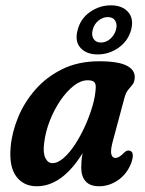

<svg xmlns="http://www.w3.org/2000/svg" viewBox="-20 -672 531 702"><path d="M392 -154Q383.5 -122 387 -108.2Q390.5 -94.5 402 -94.5Q416 -94.5 435 -115Q444 -123 451.5 -121.5Q475 -119 459.5 -75Q443.5 -35 411.2 -13Q379 9 342.5 9Q309 9 293 -9.2Q277 -27.5 277 -59Q277 -70.5 278 -83.2Q279 -96 282 -112Q207 9 114.5 9Q66 9 39.2 -27.2Q12.5 -63.5 19 -135Q23.5 -187.5 46 -242.5Q68.5 -297.5 109 -344Q149.5 -390.5 207.8 -419.2Q266 -448 342.5 -448Q414 -448 444.8 -431.2Q475.5 -414.5 472.5 -385.5Q471 -370.5 464 -362Q457 -353.5 448.8 -343.8Q440.5 -334 435.5 -316ZM141.5 -150Q136.5 -113.5 145.8 -94.5Q155 -75.5 171.5 -75.5Q191.5 -75.5 213.2 -94.8Q235 -114 255.2 -145.2Q275.5 -176.5 292 -213.5Q308.5 -250.5 318.8 -286.5Q329 -322.5 330 -351Q331 -364.5 324.8 -371.5Q318.5 -378.5 300.5 -378.5Q275.5 -378.5 249.8 -358.5Q224 -338.5 201.2 -305.2Q178.5 -272 162.5 -231.5Q146.5 -191 141.5 -150ZM337 -473Q296 -473 274.2 -497.2Q252.5 -521.5 264 -563Q274.5 -604 309.2 -628.2Q344 -652.5 385.5 -652.5Q427 -652.5 448.5 -628Q470 -603.5 459.5 -563Q448.5 -522.5 413.8 -497.8Q379 -473 337 -473ZM374 -609.5Q355.5 -609.5 339.8 -596.5Q324 -583.5 319 -563Q313.5 -543.5 322 -530Q330.5 -516.5 349 -516.5Q368 -516.5 383.2 -530Q398.5 -543.5 404 -563Q409.5 -583 401.2 -596.2Q393 -609.5 374 -609.5Z"/></svg>

Font: Fraunces 144pt S100 SemiBold
Style: Italic
Weight: 600
Italic angle: -16°
Version: Version 1.000; ttfautohint (v1.8.3)